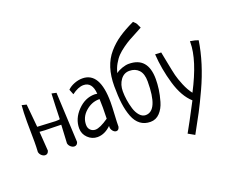

<svg xmlns="http://www.w3.org/2000/svg" viewBox="-168 -1132 2060 1708"><g transform="rotate(-20 862.5 -278.5)"><path d="M332 -495.1 376 -485.4 398.4 -11.7Q389.6 17.6 364.3 17.6Q346.7 17.6 330.1 3.4Q313.5 -10.7 309.6 -31.2Q309.6 -34.2 318.4 -196.3V-204.1Q291 -206.1 237.3 -206.1Q156.2 -206.1 115.2 -210.9Q120.1 -154.3 127.9 -28.3Q119.1 2 93.8 2Q76.2 2 60.1 -12.2Q43.9 -26.4 40 -46.9Q43 -95.7 43 -144.5Q43 -175.8 42 -238.3Q41 -300.8 41 -331.1Q41 -424.8 46.9 -488.3L90.8 -477.5Q110.4 -265.6 111.3 -259.8Q278.3 -251 283.2 -251Q323.2 -251 323.2 -255.9Q323.2 -275.4 327.1 -379.9Q331.1 -484.4 332 -495.1Z M512.7 -421.9 493.2 -471.7Q518.6 -497.1 557.6 -512.2Q596.7 -527.3 634.8 -527.3Q799.8 -527.3 799.8 -242.2Q799.8 -203.1 795.4 -127Q791 -50.8 791 -12.7Q783.2 17.6 760.7 17.6Q743.2 17.6 728.5 0Q713.9 -17.6 713.9 -39.1Q713.9 -45.9 714.8 -48.8Q654.3 9.8 585.9 9.8Q534.2 9.8 495.6 -27.8Q457 -65.4 457 -119.1Q457 -210 527.8 -283.2Q598.6 -356.4 688.5 -356.4Q692.4 -356.4 696.3 -356Q700.2 -355.5 705.6 -354.5Q710.9 -353.5 713.9 -353.5Q706.1 -467.8 623 -467.8Q574.2 -467.8 512.7 -421.9ZM716.8 -116.2Q718.8 -184.6 718.8 -219.7Q718.8 -249 716.8 -301.8H709Q639.6 -300.8 582.5 -250Q525.4 -199.2 525.4 -127Q525.4 -95.7 544.4 -77.1Q563.5 -58.6 590.8 -58.6Q633.8 -58.6 716.8 -116.2Z M944.3 -464.8Q967.8 -483.4 1003.4 -495.6Q1039.1 -507.8 1066.4 -507.8Q1248 -507.8 1248 -297.9Q1248 -252.9 1241.2 -202.6Q1234.4 -152.3 1217.3 -92.8Q1200.2 -33.2 1163.6 5.4Q1127 43.9 1075.2 43.9Q1019.5 43.9 980.5 14.6Q941.4 -14.6 919.4 -71.3Q897.5 -127.9 888.2 -198.7Q878.9 -269.5 878.9 -364.3Q878.9 -460 902.8 -535.2Q926.8 -610.4 975.6 -667Q1024.4 -723.6 1085 -764.6Q1145.5 -805.7 1231.4 -845.7Q1237.3 -837.9 1244.6 -832.5Q1252 -827.1 1258.3 -816.4Q1264.6 -805.7 1278.3 -774.4Q1259.8 -763.7 1218.8 -742.2Q1177.7 -720.7 1150.4 -705.6Q1123 -690.4 1085.4 -663.6Q1047.9 -636.7 1022.9 -610.8Q998 -585 976.1 -546.4Q954.1 -507.8 944.3 -464.8ZM1172.9 -303.7Q1172.9 -376 1139.6 -411.6Q1106.4 -447.3 1050.8 -447.3Q999 -447.3 966.8 -402.8Q934.6 -358.4 934.6 -294.9Q934.6 -256.8 940.9 -213.9Q947.3 -170.9 960.4 -127.4Q973.6 -84 998.5 -55.7Q1023.4 -27.3 1054.7 -27.3Q1172.9 -27.3 1172.9 -303.7Z M1408.2 289.1 1347.7 254.9Q1387.7 185.5 1489.3 -8.8Q1410.2 -79.1 1368.2 -221.7Q1326.2 -364.3 1317.4 -506.8L1374 -503.9Q1378.9 -480.5 1395 -397Q1411.1 -313.5 1420.9 -273.4Q1430.7 -233.4 1455.6 -173.3Q1480.5 -113.3 1512.7 -72.3Q1648.4 -333 1648.4 -500V-510.7Q1699.2 -502.9 1724.6 -492.2Q1709 -389.6 1675.8 -283.2Q1642.6 -176.8 1592.8 -68.8Q1543 39.1 1504.4 112.3Q1465.8 185.5 1408.2 289.1Z"/></g></svg>

Font: Neucha
Style: Regular
Weight: 400
Designer: Jovanny Lemonad
Foundry: Jovanny Lemonad
Version: Version 001.001